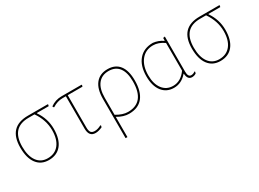

<svg xmlns="http://www.w3.org/2000/svg" viewBox="-30 -1032 2419 1791"><g transform="rotate(-30 1179.5 -136.5)"><path d="M230 5Q147 5 101 -56Q55 -117 55 -229Q55 -452 266 -452H479L482 -448L478 -432H351L350 -428Q414 -335 414 -226Q414 -115 366 -55Q318 5 230 5ZM229 -15Q307 -15 350.5 -70Q394 -125 394 -223Q394 -332 325 -432H261Q75 -432 75 -227Q75 -127 115.5 -71Q156 -15 229 -15Z M733 4Q663 4 663 -83V-432H627Q570 -432 518 -398L514 -399L507 -410L508 -414Q561 -452 627 -452H843L846 -448L842 -432H683V-84Q683 -47 695 -31.5Q707 -16 736 -16Q768 -16 805 -36L811 -33L807 -15Q766 4 733 4Z M950 185V-236Q950 -344 995.5 -400.5Q1041 -457 1124 -457Q1207 -457 1250.5 -401.5Q1294 -346 1294 -239Q1294 -120 1243.5 -57.5Q1193 5 1093 5Q1034 5 970 -33V185ZM970 -238V-55Q1037 -15 1093 -15Q1274 -15 1274 -240Q1274 -336 1236 -386.5Q1198 -437 1125 -437Q1051 -437 1010.5 -386Q970 -335 970 -238Z M1578 5Q1498 5 1452 -54Q1406 -113 1406 -217Q1406 -330 1461 -394Q1516 -458 1614 -458Q1670 -452 1717 -420L1721 -421V-449L1741 -453V-74Q1741 -17 1775 -17Q1798 -17 1816 -32L1822 -29L1818 -11Q1798 3 1773 3Q1725 3 1721 -64H1718Q1659 5 1578 5ZM1426 -216Q1426 -123 1467.5 -69Q1509 -15 1580 -15Q1663 -15 1721 -97V-395Q1662 -437 1603 -437Q1522 -437 1474 -377Q1426 -317 1426 -216Z M2078 5Q1995 5 1949 -56Q1903 -117 1903 -229Q1903 -452 2114 -452H2327L2330 -448L2326 -432H2199L2198 -428Q2262 -335 2262 -226Q2262 -115 2214 -55Q2166 5 2078 5ZM2077 -15Q2155 -15 2198.5 -70Q2242 -125 2242 -223Q2242 -332 2173 -432H2109Q1923 -432 1923 -227Q1923 -127 1963.5 -71Q2004 -15 2077 -15Z"/></g></svg>

Font: Alegreya Sans SC Thin
Style: Regular
Weight: 100
Designer: Juan Pablo del Peral
Foundry: Huerta Tipografica
Version: Version 2.007